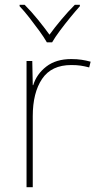

<svg xmlns="http://www.w3.org/2000/svg" viewBox="-20 -783 415 803"><path d="M278 -536Q302 -536 321.5 -533Q341 -530 359 -525L353 -501Q334 -506 317.5 -508.5Q301 -511 278 -511Q195 -511 156 -453Q117 -395 117 -297V0H91V-528H115L117 -427H119Q133 -473 173.5 -504.5Q214 -536 278 -536ZM176 -606Q164 -627 144 -654.5Q124 -682 102.5 -709.5Q81 -737 62 -757V-763H83Q111 -735 138.5 -701Q166 -667 187 -638Q208 -667 236.5 -701Q265 -735 293 -763H314V-757Q296 -737 273.5 -709.5Q251 -682 230.5 -654.5Q210 -627 198 -606Z"/></svg>

Font: Noto Sans Bengali UI Thin
Style: Regular
Weight: 100
Designer: Jelle Bosma - Monotype Design Team
Foundry: Monotype Imaging Inc.
Version: Version 2.003; ttfautohint (v1.8.4.7-5d5b)